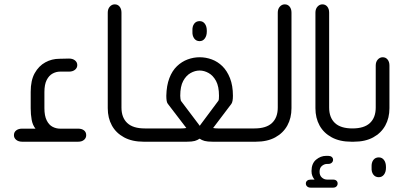

<svg xmlns="http://www.w3.org/2000/svg" viewBox="-20 -651 1864 882"><path d="M143 -60Q130 -76 125.5 -100.5Q121 -125 121 -154V-229Q121 -282 139.5 -315Q158 -348 188 -364.5Q218 -381 253 -381L297 -382Q314 -382 324.5 -373.5Q335 -365 335 -352Q335 -339 324.5 -330.5Q314 -322 297 -322H256Q238 -322 221.5 -313Q205 -304 194.5 -283.5Q184 -263 184 -228V-154Q184 -119 194.5 -98Q205 -77 221.5 -68.5Q238 -60 256 -60H339Q356 -60 366 -52Q376 -44 376 -30Q376 -17 366 -8.5Q356 0 339 0H82Q65 0 54.5 -8.5Q44 -17 44 -30Q44 -44 54.5 -52Q65 -60 81 -60Z M651 0H640Q587 0 550 -20Q513 -40 494 -74.5Q475 -109 475 -154V-593Q475 -610 484.5 -620.5Q494 -631 507 -631Q521 -631 529.5 -620.5Q538 -610 538 -593V-157Q538 -111 564.5 -86Q591 -61 645 -61H651Z M897 -462Q881 -462 872 -474.5Q863 -487 864 -506V-510Q863 -530 872 -542Q881 -554 897 -554Q912 -554 921 -542Q930 -530 930 -510V-506Q930 -487 921 -474.5Q912 -462 897 -462ZM639 0V-61H784Q800 -61 813 -61Q826 -61 836 -63L751 -174Q747 -179 745.5 -188.5Q744 -198 744 -211Q745 -258 758 -292Q771 -326 793 -347Q815 -368 842 -378Q869 -388 897 -388Q926 -388 953 -378Q980 -368 1001.5 -347Q1023 -326 1036.5 -292Q1050 -258 1050 -211Q1050 -184 1043 -174L959 -63Q968 -61 981 -61Q994 -61 1010 -61H1155V0H957Q933 0 920 -3.5Q907 -7 897 -14Q887 -7 874.5 -3.5Q862 0 838 0ZM983 -188Q985 -190 985.5 -197.5Q986 -205 986 -211Q986 -254 972.5 -279Q959 -304 938.5 -315.5Q918 -327 897 -327Q876 -327 855.5 -315.5Q835 -304 821.5 -279Q808 -254 808 -211Q808 -205 809 -197.5Q810 -190 811 -188L894 -78Q895 -77 895.5 -75.5Q896 -74 897 -74Q899 -74 899.5 -75.5Q900 -77 901 -78Z M1143 0V-61H1149Q1203 -61 1229.5 -86Q1256 -111 1256 -157V-593Q1256 -610 1265.5 -620.5Q1275 -631 1288 -631Q1302 -631 1310.5 -620.5Q1319 -610 1319 -593V-154Q1319 -109 1300 -74.5Q1281 -40 1244.5 -20Q1208 0 1155 0Z M1605 0H1594Q1541 0 1504 -20Q1467 -40 1448 -74.5Q1429 -109 1429 -154V-593Q1429 -610 1438.5 -620.5Q1448 -631 1461 -631Q1475 -631 1483.5 -620.5Q1492 -610 1492 -593V-157Q1492 -111 1518.5 -86Q1545 -61 1599 -61H1605ZM1425 174Q1419 167 1415 157.5Q1411 148 1411 135Q1411 100 1432 82.5Q1453 65 1478 65H1488Q1498 65 1504 70Q1510 75 1510 83Q1510 91 1504 96.5Q1498 102 1488 102H1483Q1470 102 1459 111Q1448 120 1448 138Q1448 155 1458.5 164.5Q1469 174 1483 174H1510Q1520 174 1525.5 179Q1531 184 1531 192Q1531 200 1525.5 205.5Q1520 211 1510 211H1407Q1397 211 1391 205.5Q1385 200 1385 192Q1385 184 1391 179Q1397 174 1407 174Z M1593 0V-61H1599Q1653 -61 1679.5 -86Q1706 -111 1706 -157V-350Q1706 -367 1715.5 -377.5Q1725 -388 1738 -388Q1752 -388 1760.5 -377.5Q1769 -367 1769 -350V-154Q1769 -109 1750 -74.5Q1731 -40 1694.5 -20Q1658 0 1605 0ZM1720 163Q1704 163 1695 151Q1686 139 1687 120V116Q1686 96 1695 84Q1704 72 1720 72Q1735 72 1744 84Q1753 96 1753 116V120Q1753 139 1744 151Q1735 163 1720 163Z"/></svg>

Font: Beiruti
Style: Regular
Weight: 400
Designer: Arlette Boutros
Foundry: Boutros
Version: Version 1.41